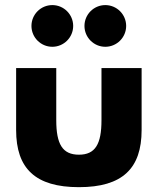

<svg xmlns="http://www.w3.org/2000/svg" viewBox="-20 -740 636 774"><path d="M45 -465.5V-215.9C45 -60.9 122.3 14.5 298.2 14.5C473.6 14.5 550.9 -60.9 550.9 -215.9V-465.5H389.1V-255.5C389.1 -159.1 364.1 -116.4 298.2 -116.4C231.8 -116.4 206.8 -159.1 206.8 -255.5V-465.5ZM320.5 -635.5C320.5 -589.1 358.2 -551.4 404.5 -551.4C450.9 -551.4 488.6 -589.1 488.6 -635.5C488.6 -681.8 450.9 -719.5 404.5 -719.5C358.2 -719.5 320.5 -681.8 320.5 -635.5ZM190.9 -551.4C237.3 -551.4 275 -589.1 275 -635.5C275 -681.8 237.3 -719.5 190.9 -719.5C144.5 -719.5 106.8 -681.8 106.8 -635.5C106.8 -589.1 144.5 -551.4 190.9 -551.4Z"/></svg>

Font: Spartan MB ExtBd
Style: Regular
Weight: 800
Designer: Matt Bailey, Mirko Velimirovic
Foundry: Matt Bailey
Version: Version 1.005